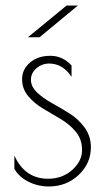

<svg xmlns="http://www.w3.org/2000/svg" viewBox="-20 -664 384 695"><path d="M158 -434Q132 -434 112 -417Q92 -400 92 -375Q92 -350 114.5 -329Q137 -308 168.5 -290.5Q200 -273 232 -253Q264 -233 286.5 -202Q309 -171 309 -131Q309 -72 264.5 -30.5Q220 11 157 11Q117 11 82.5 -6.5Q48 -24 32 -53V-101Q70 -17 154 -17Q206 -17 241.5 -49Q277 -81 277 -120.5Q277 -160 254.5 -187Q232 -214 200 -233Q168 -252 136.5 -270.5Q105 -289 82.5 -315.5Q60 -342 60 -377.5Q60 -413 88.5 -437.5Q117 -462 162 -462Q207 -462 239 -427V-386Q207 -434 158 -434ZM221 -644H262L123 -529H81Z"/></svg>

Font: Poiret One
Style: Regular
Weight: 400
Designer: Denis Masharov
Foundry: Denis Masharov
Version: Version 1.001